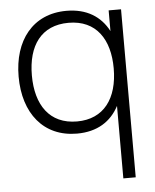

<svg xmlns="http://www.w3.org/2000/svg" viewBox="-55 -602 719 888"><g transform="rotate(-5 304.5 -157.5)"><path d="M539 -540H481.5V-444C445 -513.5 380.5 -555 286.5 -555C129.5 -555 40 -438 40 -271C40 -100.5 131 15 286.5 15C381 15 445 -27 481.5 -96.5V240H539ZM291.5 -41C163.5 -41 101.5 -134.5 101.5 -271C101.5 -409.5 164.5 -499 291.5 -499C420.5 -499 481.5 -405 481.5 -271C481.5 -132 416.5 -41 291.5 -41Z"/></g></svg>

Font: Vela Sans Light
Style: Regular
Weight: 300
Designer: Principal design: Mikhail Sharanda - project Manrope.
Design modification: Ravid Balaliev
Foundry: Mikhail Sharanda
Version: Version 1.001